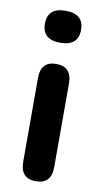

<svg xmlns="http://www.w3.org/2000/svg" viewBox="-85 -764 427 811"><g transform="rotate(10 129.0 -358.5)"><path d="M129 7Q63 7 63 -65V-424Q63 -496 129 -496Q196 -496 196 -424V-65Q196 7 129 7ZM129 -587Q52 -587 52 -656Q52 -724 129 -724Q207 -724 207 -656Q207 -587 129 -587Z"/></g></svg>

Font: Chiron GoRound TC SB
Style: Regular
Weight: 500
Designer: Ryoko NISHIZUKA 西塚涼子 (kana, bopomofo & ideographs); Paul D. Hunt (Latin, Greek & Cyrillic); Sandoll Communications 산돌커뮤니
Foundry: Adobe
Version: Version 1.000;hotconv 1.1.1;makeotfexe 2.6.0